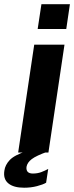

<svg xmlns="http://www.w3.org/2000/svg" viewBox="-61 -731 355 920"><path d="M26 0 103 -517H248L171 0ZM119.5 -592 137.5 -711H274L256.5 -592ZM54.5 168.5Q4 168.5 -21.2 147.5Q-46.5 126.5 -40 86.5Q-36.5 59.5 -14.5 36Q7.5 12.5 66.5 -7L167.5 -4.5Q112.5 15 91 31.5Q69.5 48 66 68.5Q62.5 100.5 96.5 100.5Q118.5 100.5 136.5 93.8Q154.5 87 170 78.5L160 144.5Q145 153.5 116 161Q87 168.5 54.5 168.5Z"/></svg>

Font: Public Sans
Style: Bold Italic
Weight: 700
Italic angle: -8°
Designer: The Public Sans project authors (U.S. Web Design System). Libre Franklin designed by Pablo Impallari and Rodrigo Fuenzal
Version: Version 1.008; ttfautohint (v1.8.1) -l 8 -r 50 -G 200 -x 14 